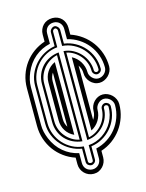

<svg xmlns="http://www.w3.org/2000/svg" viewBox="-108 -690 638 837"><g transform="rotate(-15 210.5 -271.5)"><path d="M268.1 -533Q295.9 -523.7 319.5 -506.5Q343 -489.3 360 -466.1Q377 -442.9 386.5 -414.8Q396 -386.7 396 -356Q396 -344.2 391.1 -333.6Q386.2 -323 378.1 -314.9Q369.9 -306.9 359.3 -302Q348.6 -297.1 336.9 -297.1Q325 -297.1 314.6 -302.1Q304.2 -307.1 296.5 -315.3Q288.8 -323.5 284.4 -334.1Q280 -344.7 280 -356Q280 -366.2 276.9 -375.6Q273.7 -385 268.1 -393.1V-148.4Q273.7 -156.5 276.9 -165.9Q280 -175.3 280 -185.8Q280 -197 284.4 -207.6Q288.8 -218.3 296.5 -226.4Q304.2 -234.6 314.6 -239.6Q325 -244.6 336.9 -244.6Q348.6 -244.6 359.3 -239.7Q369.9 -234.9 378.1 -226.8Q386.2 -218.8 391.1 -208.1Q396 -197.5 396 -185.8Q396 -155 386.5 -126.8Q377 -98.6 360 -75.4Q343 -52.2 319.5 -35Q295.9 -17.8 268.1 -8.8V20.5Q268.1 32.2 263.8 42.8Q259.5 53.5 251.8 61.6Q244.1 69.8 233.8 74.7Q223.4 79.6 210.9 79.6Q198.5 79.6 187.7 75Q177 70.3 169.1 62.4Q161.1 54.4 156.5 43.7Q151.9 33 151.9 20.5V-9Q124 -18.1 100.7 -35.2Q77.4 -52.2 60.5 -75.3Q43.7 -98.4 34.3 -126.5Q24.9 -154.5 24.9 -185.8V-356Q24.9 -387.2 34.3 -415.3Q43.7 -443.4 60.5 -466.4Q77.4 -489.5 100.7 -506.5Q124 -523.4 151.9 -532.7V-564.2Q151.9 -576.9 156.4 -587.6Q160.9 -598.4 168.7 -606.3Q176.5 -614.3 187.4 -618.7Q198.2 -623 210.9 -623Q223.6 -623 234.1 -618.5Q244.6 -614 252.2 -606.1Q259.8 -598.1 263.9 -587.4Q268.1 -576.7 268.1 -564.2ZM141.1 -185.8Q141.1 -175.3 143.9 -166Q146.7 -156.7 151.9 -148.7V-392.8Q146.7 -385 143.9 -375.6Q141.1 -366.2 141.1 -356ZM171.9 -517.6Q132.8 -509 103 -483.9Q73.2 -458.7 56.9 -419.9Q50.3 -404.1 46.6 -388.7Q43 -373.3 43 -356V-185.8Q43 -168.5 46.6 -153.1Q50.3 -137.7 56.9 -121.8Q73.2 -83 103 -57.7Q132.8 -32.5 171.9 -23.9V20.5Q171.9 29.1 174.8 36.3Q177.7 43.5 182.9 48.6Q188 53.7 195.2 56.6Q202.4 59.6 210.9 59.6Q219.2 59.6 226.2 56.4Q233.2 53.2 238.3 47.9Q243.4 42.5 246.2 35.4Q249 28.3 249 20.5V-24.2Q276.6 -30.5 300 -45.5Q323.5 -60.5 340.6 -81.8Q357.7 -103 367.3 -129.5Q377 -156 377 -185.8Q377 -193.6 373.7 -200.7Q370.4 -207.8 364.9 -213.1Q359.4 -218.5 352.1 -221.7Q344.7 -224.9 336.9 -224.9Q329.3 -224.9 322.4 -221.6Q315.4 -218.3 310.1 -212.8Q304.7 -207.3 301.4 -200.3Q298.1 -193.4 298.1 -185.8Q298.1 -173.3 294.6 -161.3Q291 -149.2 284.7 -138.8Q278.3 -128.4 269.2 -119.9Q260 -111.3 249 -105.7V-436Q260 -430.4 269.2 -421.9Q278.3 -413.3 284.7 -402.8Q291 -392.3 294.6 -380.4Q298.1 -368.4 298.1 -356Q298.1 -348.4 301.4 -341.4Q304.7 -334.5 310.1 -329Q315.4 -323.5 322.4 -320.2Q329.3 -316.9 336.9 -316.9Q344.7 -316.9 352.1 -320.1Q359.4 -323.2 364.9 -328.6Q370.4 -334 373.7 -341.1Q377 -348.1 377 -356Q377 -385.5 367.3 -412.1Q357.7 -438.7 340.6 -460Q323.5 -481.2 300 -496.2Q276.6 -511.2 249 -517.6V-564.2Q249 -572.5 246.2 -579.6Q243.4 -586.7 238.3 -591.9Q233.2 -597.2 226.2 -600.1Q219.2 -603 210.9 -603Q202.4 -603 195.2 -600.2Q188 -597.4 182.9 -592.3Q177.7 -587.2 174.8 -580Q171.9 -572.8 171.9 -564.2ZM122.1 -356Q122.1 -369.1 125.5 -381.1Q128.9 -393.1 135.4 -403.3Q141.8 -413.6 151 -421.6Q160.2 -429.7 171.9 -434.8V-106.7Q148.4 -117.4 135.3 -138.3Q122.1 -159.2 122.1 -185.8ZM189 -39.6Q163.1 -43.7 140 -56.5Q116.9 -69.3 99.6 -88.6Q82.3 -107.9 72.1 -132.7Q62 -157.5 62 -185.8V-356Q62 -384 72.1 -408.8Q82.3 -433.6 99.6 -453Q116.9 -472.4 140 -485.1Q163.1 -497.8 189 -502V-564.2Q189 -568.4 190.8 -572.3Q192.6 -576.2 195.8 -579.3Q199 -582.5 202.9 -584.4Q206.8 -586.2 210.9 -586.2Q214.6 -586.2 218.3 -584.1Q221.9 -582 224.7 -578.9Q227.5 -575.7 229.2 -571.8Q231 -567.9 231 -564.2V-502.4Q258.1 -498.8 281.2 -485.8Q304.4 -472.9 321.5 -453.4Q338.6 -433.8 348.3 -408.8Q357.9 -383.8 357.9 -356Q357.9 -351.8 356.2 -348.1Q354.5 -344.5 351.6 -341.8Q348.6 -339.1 344.8 -337.5Q341.1 -335.9 336.9 -335.9Q333.3 -335.9 329.6 -337.6Q325.9 -339.4 323.1 -342.2Q320.3 -345 318.6 -348.6Q316.9 -352.3 316.9 -356Q316.9 -375.2 310.2 -392.8Q303.5 -410.4 291.7 -424.6Q280 -438.7 264.4 -448.5Q248.8 -458.3 231 -461.9V-79.6Q248.8 -83.3 264.4 -93Q280 -102.8 291.7 -116.9Q303.5 -131.1 310.2 -148.7Q316.9 -166.3 316.9 -185.8Q316.9 -189.5 318.6 -193.1Q320.3 -196.8 323.1 -199.6Q325.9 -202.4 329.6 -204.1Q333.3 -205.8 336.9 -205.8Q341.1 -205.8 344.8 -204.2Q348.6 -202.6 351.6 -200Q354.5 -197.3 356.2 -193.6Q357.9 -189.9 357.9 -185.8Q357.9 -158 348.3 -132.9Q338.6 -107.9 321.5 -88.3Q304.4 -68.6 281.2 -55.7Q258.1 -42.7 231 -39.1V20.5Q231 24.7 229.1 28.3Q227.3 32 224.4 34.7Q221.4 37.4 217.9 38.9Q214.4 40.5 210.9 40.5Q206.8 40.5 202.9 39.1Q199 37.6 195.8 35Q192.6 32.5 190.8 28.7Q189 24.9 189 20.5ZM103 -185.8Q103 -166.7 109.6 -149.3Q116.2 -131.8 127.8 -117.8Q139.4 -103.8 155 -93.9Q170.7 -84 189 -80.1V-461.7Q170.7 -457.5 155 -447.6Q139.4 -437.7 127.8 -423.7Q116.2 -409.7 109.6 -392.3Q103 -375 103 -356ZM220.9 -46.9Q238.8 -48.1 255.1 -54Q271.5 -59.8 285.5 -69.3Q299.6 -78.9 311.2 -91.4Q322.8 -104 330.9 -119Q339.1 -134 343.5 -150.9Q347.9 -167.7 347.9 -185.8Q347.9 -190.2 344.7 -193Q341.6 -195.8 336.9 -195.8Q333.3 -195.8 330.1 -193Q326.9 -190.2 326.9 -185.8Q326.9 -165 319.2 -145.1Q311.5 -125.2 297.5 -109.3Q283.4 -93.3 263.9 -82.6Q244.4 -72 220.9 -70.1V-471.4Q244.4 -469.5 263.9 -458.9Q283.4 -448.2 297.5 -432.4Q311.5 -416.5 319.2 -396.6Q326.9 -376.7 326.9 -356Q326.9 -351.6 330.1 -348.8Q333.3 -345.9 336.9 -345.9Q341.6 -345.9 344.7 -348.8Q347.9 -351.6 347.9 -356Q347.9 -382.8 338.1 -407.1Q328.4 -431.4 311.2 -450.2Q293.9 -469 270.8 -480.8Q247.6 -492.7 220.9 -494.6V-564.2Q220.9 -567.9 217.9 -572Q214.8 -576.2 210.9 -576.2Q205.6 -576.2 202.3 -572.4Q199 -568.6 199 -564.2V-494.6Q171.9 -492.2 148.7 -480.1Q125.5 -468 108.4 -449.2Q91.3 -430.4 81.7 -406.4Q72 -382.3 72 -356V-185.8Q72 -159.4 81.7 -135.4Q91.3 -111.3 108.4 -92.4Q125.5 -73.5 148.7 -61.4Q171.9 -49.3 199 -47.1V20.5Q199 25.9 202.6 28.2Q206.3 30.5 210.9 30.5Q216.3 30.5 218.6 27.5Q220.9 24.4 220.9 20.5ZM93 -356Q93 -379.6 101.1 -399.8Q109.1 -419.9 123.4 -435.2Q137.7 -450.4 157.1 -459.8Q176.5 -469.2 199 -471.2V-70.3Q176.5 -72.5 157.1 -81.9Q137.7 -91.3 123.4 -106.6Q109.1 -121.8 101.1 -142Q93 -162.1 93 -185.8Z"/></g></svg>

Font: TafelwerkOT
Style: Regular
Weight: 400
Designer: Peter Wiegel
Foundry: Peter Wiegel, based on an original design named Oxford by Christine Lord, 1969
Version: Version 1.000